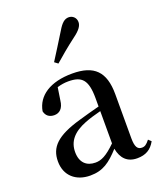

<svg xmlns="http://www.w3.org/2000/svg" viewBox="-155 -937 882 1051"><g transform="rotate(-20 286.5 -411.5)"><path d="M213 -635 233 -620C271 -653 308 -685 361 -725C398 -752 414 -774 414 -796C414 -823 393 -839 372 -839C348 -839 330 -824 307 -785C270 -724 241 -680 213 -635ZM462 15C511 15 544 -4 567 -46L551 -61C533 -38 522 -31 506 -31C481 -31 468 -47 468 -100V-356C468 -488 411 -543 285 -543C156 -543 77 -490 62 -404C68 -376 88 -362 116 -362C145 -362 169 -380 174 -428L185 -500C208 -507 229 -510 250 -510C328 -510 359 -480 359 -372V-324C318 -313 275 -302 239 -291C95 -250 47 -199 47 -117C47 -33 106 16 188 16C263 16 305 -16 361 -77C372 -19 404 15 462 15ZM359 -109C304 -55 272 -41 239 -41C188 -41 153 -71 153 -133C153 -194 188 -238 265 -268C290 -278 324 -288 359 -297Z"/></g></svg>

Font: Noto Serif CJK HK SemiBold
Style: Regular
Weight: 600
Designer: Ryoko NISHIZUKA 西塚涼子 (kana & ideographs); Frank Grießhammer (Latin, Greek & Cyrillic); Wenlong ZHANG 张文龙 (bopomofo); San
Foundry: Adobe
Version: Version 2.001;hotconv 1.1.0;makeotfexe 2.6.0